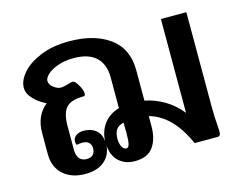

<svg xmlns="http://www.w3.org/2000/svg" viewBox="-86 -719 1085 860"><g transform="rotate(-15 456.5 -288.5)"><path d="M840 -44 841 -20Q841 0 826 0H720Q658 -141 553 -170V-123Q553 -64 527 -27.5Q501 9 442 9Q397 9 368.5 -17Q340 -43 336 -90Q332 -46 300 -19.5Q268 7 212 7Q149 7 110.5 -27.5Q72 -62 72 -123V-221Q72 -300 126 -344Q94 -359 69.5 -384Q45 -409 45 -437Q45 -470 74.5 -504.5Q104 -539 160.5 -562.5Q217 -586 294 -586Q411 -586 481.5 -534.5Q552 -483 552 -383V-242Q599 -233 642 -207.5Q685 -182 718 -141V-576H836V-138Q836 -86 840 -44ZM433 -239V-383Q433 -442 398.5 -475Q364 -508 294 -508Q253 -508 221 -496.5Q189 -485 172 -469Q155 -453 155 -440Q155 -422 173 -408.5Q191 -395 207 -395Q218 -395 238 -401Q256 -407 263 -407Q274 -407 288 -382.5Q302 -358 302 -342Q302 -331 294 -331Q235 -331 212.5 -305.5Q190 -280 190 -221V-111Q190 -85 201.5 -70.5Q213 -56 235 -56Q255 -56 265 -66.5Q275 -77 275 -96Q275 -113 264 -122.5Q253 -132 235 -132Q220 -132 208 -129Q204 -136 204 -145Q204 -161 217.5 -171.5Q231 -182 254 -182Q288 -182 309.5 -164.5Q331 -147 335 -113Q337 -159 362.5 -192.5Q388 -226 433 -239ZM437 -125 436 -171Q412 -165 401.5 -150Q391 -135 391 -108Q391 -86 399 -71Q407 -56 419 -56Q429 -56 433 -71.5Q437 -87 437 -125Z"/></g></svg>

Font: Krub SemiBold
Style: Regular
Weight: 600
Version: Version 1.000; ttfautohint (v1.6)